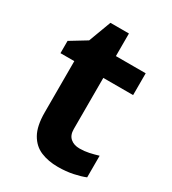

<svg xmlns="http://www.w3.org/2000/svg" viewBox="-166 -753 766 854"><g transform="rotate(30 217.0 -326.0)"><path d="M308 -109Q333 -109 356 -114Q379 -119 402 -126V-15Q378 -5 342.5 2.5Q307 10 265 10Q216 10 177.5 -6Q139 -22 116.5 -61.5Q94 -101 94 -171V-434H23V-497L105 -547L148 -662H243V-546H396V-434H243V-171Q243 -140 261 -124.5Q279 -109 308 -109Z"/></g></svg>

Font: Noto Sans Armenian
Style: Regular
Weight: 400
Designer: Monotype Design Team
Foundry: Monotype Imaging Inc.
Version: Version 2.007